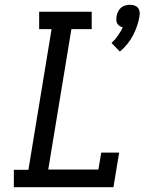

<svg xmlns="http://www.w3.org/2000/svg" viewBox="-20 -784 640 804"><path d="M482 -568 447 -604Q462 -618 473.5 -634.5Q485 -651 494 -669Q487 -671 480.5 -675.5Q474 -680 470.5 -686.5Q467 -693 467 -700.5Q467 -708 468 -716Q470 -726 474.5 -735.5Q479 -745 486.5 -751.5Q494 -758 504 -761Q514 -764 524 -764Q534 -764 543 -761Q552 -758 557.5 -751.5Q563 -745 564.5 -735.5Q566 -726 564 -716Q561 -696 554 -675.5Q547 -655 537 -636Q527 -617 513 -599.5Q499 -582 482 -568ZM455 0H38V-73H99L196 -662H144V-735H364V-662H279L182 -74H392L404 -145H479Z"/></svg>

Font: Iosevka HT Extended
Style: Italic
Weight: 400
Width: 7
Italic angle: -9°
Monospace: yes
Designer: Belleve Invis
Foundry: Belleve Invis
Version: Version 32.3.0; ttfautohint (v1.8.4)